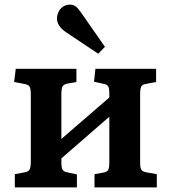

<svg xmlns="http://www.w3.org/2000/svg" viewBox="-20 -809 738 829"><path d="M44 0V-57L87 -65Q103 -68 108 -77.5Q113 -87 113 -113V-401Q113 -426 108 -434.5Q103 -443 88 -446L41 -455L48 -512H310V-455L271 -448Q255 -445 250 -435.5Q245 -426 245 -401V-209L452 -388V-405Q452 -427 447.5 -435.5Q443 -444 427 -447L386 -456L392 -512H654V-455L612 -447Q595 -445 590 -435.5Q585 -426 585 -402V-107Q585 -85 590 -76.5Q595 -68 612 -65L657 -57V0H388V-57L427 -64Q443 -67 447.5 -76Q452 -85 452 -110V-305L245 -125V-108Q245 -85 250 -76.5Q255 -68 270 -65L312 -56V0ZM404 -577 262 -672Q245 -684 235.5 -698.5Q226 -713 226 -729Q226 -742 232 -756Q238 -770 251 -779.5Q264 -789 282 -789Q295 -789 305 -782.5Q315 -776 327 -759L433 -607Z"/></svg>

Font: Literata 18pt SemiBold
Style: Regular
Weight: 600
Designer: Latin by Veronika Burian and Jose Scaglione. Greek by Irene Vlachou. Cyrillic by Vera Evstafieva.
Foundry: TypeTogether
Version: Version 3.103;gftools[0.9.29]